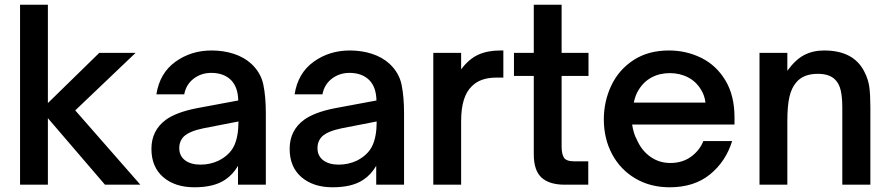

<svg xmlns="http://www.w3.org/2000/svg" viewBox="-20 -783 3770 814"><path d="M183 0H65V-763H183V-346L401 -559H555L299 -315L575 0H425L183 -282Z M622 -152Q622 -230 683 -275Q727 -307 813 -324L990 -357Q989 -413 960 -443Q929 -474 876 -474Q833 -474 801 -449.5Q769 -425 761 -383H643Q657 -473 723.5 -521Q790 -569 877 -569Q927 -569 970.5 -555Q1014 -541 1045 -513Q1086 -475 1096.5 -424Q1107 -373 1107 -303V0H989V-80Q967 -42 933 -20Q886 11 804 11Q722 11 672 -32Q622 -75 622 -152ZM907 -102Q954 -126 972.5 -165Q991 -204 991 -268L842 -239Q784 -227 760 -205Q740 -185 740 -155Q740 -122 764.5 -103.5Q789 -85 830 -85Q871 -85 907 -102Z M1208 -152Q1208 -230 1269 -275Q1313 -307 1399 -324L1576 -357Q1575 -413 1546 -443Q1515 -474 1462 -474Q1419 -474 1387 -449.5Q1355 -425 1347 -383H1229Q1243 -473 1309.5 -521Q1376 -569 1463 -569Q1513 -569 1556.5 -555Q1600 -541 1631 -513Q1672 -475 1682.5 -424Q1693 -373 1693 -303V0H1575V-80Q1553 -42 1519 -20Q1472 11 1390 11Q1308 11 1258 -32Q1208 -75 1208 -152ZM1493 -102Q1540 -126 1558.5 -165Q1577 -204 1577 -268L1428 -239Q1370 -227 1346 -205Q1326 -185 1326 -155Q1326 -122 1350.5 -103.5Q1375 -85 1416 -85Q1457 -85 1493 -102Z M1817 0V-559H1935V-489Q1968 -533 2007.5 -551Q2047 -569 2101 -569H2114V-454H2084Q2017 -454 1981 -418Q1935 -375 1935 -270V0Z M2374 0Q2309 0 2276 -30Q2243 -60 2243 -129V-461H2159V-559H2243V-763H2361V-559H2475V-461H2361V-162Q2361 -130 2371 -114.5Q2381 -99 2415 -99H2474V0Z M2540 -277Q2540 -353 2571.5 -420Q2603 -487 2665.5 -528Q2728 -569 2816 -569Q2890 -569 2953.5 -537.5Q3017 -506 3055.5 -442Q3094 -378 3094 -285V-255H2660Q2666 -216 2679 -193Q2699 -146 2736.5 -119Q2774 -92 2822 -92Q2873 -92 2909.5 -118.5Q2946 -145 2962 -185H3084Q3057 -98 2990 -43.5Q2923 11 2819 11Q2737 11 2673.5 -26.5Q2610 -64 2575 -129.5Q2540 -195 2540 -277ZM2971 -348Q2967 -379 2953 -401Q2933 -436 2898 -454.5Q2863 -473 2820 -473Q2776 -473 2742 -454.5Q2708 -436 2687 -401Q2674 -381 2667 -348Z M3200 0V-559H3318V-483Q3353 -531 3390 -550Q3427 -569 3474 -569Q3600 -569 3645 -478Q3662 -445 3666 -411Q3670 -377 3670 -327V0H3551V-327Q3551 -371 3544.5 -399Q3538 -427 3523 -443Q3499 -470 3447 -470Q3386 -470 3356 -434Q3336 -411 3327 -373Q3318 -335 3318 -269V0Z"/></svg>

Font: Open Sauce One SemiBold
Style: Regular
Weight: 600
Designer: Alfredo Marco Pradil
Foundry: Creative Sauce Fz LLC
Version: Version 1.477